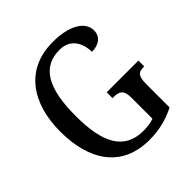

<svg xmlns="http://www.w3.org/2000/svg" viewBox="-195 -869 1023 1023"><g transform="rotate(-45 316.5 -357.0)"><path d="M353 10C428 10 490 -6 551 -37V-215C551 -277 570 -287 604 -287H610V-331H371V-287H380C419 -287 444 -277 444 -219V-59C421 -51 393 -47 366 -47C219 -47 165 -158 165 -358C165 -563 220 -669 354 -669C435 -669 468 -604 468 -539C524 -539 557 -568 557 -612C557 -675 487 -724 357 -724C154 -724 48 -574 48 -358C48 -137 147 10 353 10Z"/></g></svg>

Font: Noto Serif Bengali Condensed Medium
Style: Regular
Weight: 500
Width: 3
Designer: Juan Bruce, Universal Thirst, Indian Type Foundry and the Monotype Design Team.
Foundry: Monotype Imaging Inc.
Version: Version 2.003